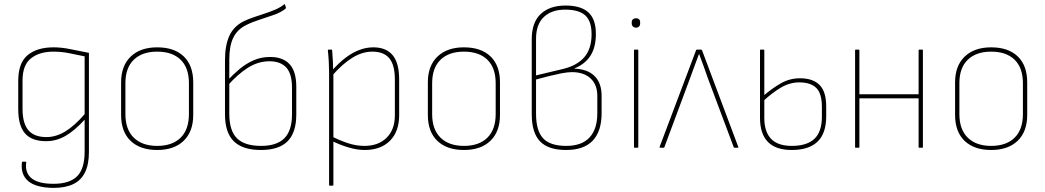

<svg xmlns="http://www.w3.org/2000/svg" viewBox="-20 -721 5102 937"><path d="M241 196Q156 195 118 163Q80 131 87 72Q87 68 91 68H105Q108 68 108 72Q101 122 134 149Q167 176 241 176Q319 176 356 139.5Q393 103 393 20V-43Q393 -66 393 -89.5Q393 -113 393 -135V-137Q345 -84 300 -58Q255 -32 205 -32Q135 -32 102 -70Q69 -108 69 -188V-327Q69 -414 115 -452Q161 -490 241 -490Q281 -490 324 -481Q367 -472 414 -463V21Q414 81 395 120Q376 159 337.5 177.5Q299 196 241 196ZM207 -52Q253 -52 298.5 -79.5Q344 -107 393 -164V-446Q354 -454 317 -461.5Q280 -469 240 -469Q173 -469 131.5 -436.5Q90 -404 90 -328V-190Q90 -119 118.5 -85.5Q147 -52 207 -52Z M747 11Q664 11 617.5 -33.5Q571 -78 571 -160V-319Q571 -400 618 -445Q665 -490 747 -490Q831 -490 877 -445.5Q923 -401 923 -319V-160Q923 -79 876.5 -34Q830 11 747 11ZM747 -9Q821 -9 861.5 -49Q902 -89 902 -164V-315Q902 -390 861.5 -429.5Q821 -469 747 -469Q674 -469 633 -429.5Q592 -390 592 -315V-164Q592 -89 633 -49Q674 -9 747 -9Z M1254 11Q1164 11 1121 -31.5Q1078 -74 1078 -163V-428Q1078 -498 1098.5 -544.5Q1119 -591 1167 -616Q1189 -627 1215.5 -636Q1242 -645 1269.5 -654Q1297 -663 1322 -673.5Q1347 -684 1366 -699Q1368 -701 1369 -700.5Q1370 -700 1371 -698L1375 -685Q1377 -682 1374 -679Q1352 -661 1318.5 -649Q1285 -637 1248.5 -625.5Q1212 -614 1180 -598Q1138 -577 1118.5 -537Q1099 -497 1099 -431V-166Q1099 -83 1136.5 -46Q1174 -9 1254 -9Q1331 -9 1368 -46.5Q1405 -84 1405 -163V-293Q1405 -361 1377 -391.5Q1349 -422 1295 -422Q1239 -422 1188.5 -389.5Q1138 -357 1092 -304L1091 -329Q1118 -358 1149 -384Q1180 -410 1217 -426.5Q1254 -443 1298 -443Q1361 -443 1393.5 -407.5Q1426 -372 1426 -297V-163Q1426 -74 1383.5 -31.5Q1341 11 1254 11Z M1760 11Q1724 11 1682.5 -1Q1641 -13 1598 -34V-56Q1639 -35 1679 -22Q1719 -9 1758 -9Q1827 -9 1867 -49Q1907 -89 1907 -158V-333Q1907 -404 1880 -436.5Q1853 -469 1797 -469Q1749 -469 1701 -440Q1653 -411 1601 -352V-377Q1634 -415 1667.5 -440Q1701 -465 1734.5 -477.5Q1768 -490 1802 -490Q1864 -490 1896 -452Q1928 -414 1928 -333V-159Q1928 -79 1883 -34Q1838 11 1760 11ZM1589 185Q1586 185 1586 182V-368Q1586 -393 1584.5 -420.5Q1583 -448 1580 -475Q1580 -479 1584 -479H1598Q1601 -479 1601 -475Q1603 -448 1604.5 -422.5Q1606 -397 1606 -375L1607 -367V182Q1607 185 1603 185Z M2244 11Q2161 11 2114.5 -33.5Q2068 -78 2068 -160V-319Q2068 -400 2115 -445Q2162 -490 2244 -490Q2328 -490 2374 -445.5Q2420 -401 2420 -319V-160Q2420 -79 2373.5 -34Q2327 11 2244 11ZM2244 -9Q2318 -9 2358.5 -49Q2399 -89 2399 -164V-315Q2399 -390 2358.5 -429.5Q2318 -469 2244 -469Q2171 -469 2130 -429.5Q2089 -390 2089 -315V-164Q2089 -89 2130 -49Q2171 -9 2244 -9Z M2743 11Q2656 11 2615.5 -31Q2575 -73 2575 -164V-529Q2575 -612 2619 -653Q2663 -694 2740 -694Q2815 -694 2851.5 -660.5Q2888 -627 2888 -556Q2888 -490 2861.5 -449Q2835 -408 2783 -387V-386Q2847 -384 2881.5 -350Q2916 -316 2916 -253V-169Q2916 -80 2872.5 -34.5Q2829 11 2743 11ZM2743 -9Q2819 -9 2857 -50Q2895 -91 2895 -168V-253Q2895 -308 2862 -338.5Q2829 -369 2771 -369Q2749 -369 2719 -363Q2689 -357 2656.5 -349Q2624 -341 2596 -333V-166Q2596 -83 2630.5 -46Q2665 -9 2743 -9ZM2596 -353 2730 -385Q2798 -402 2832.5 -443Q2867 -484 2867 -554Q2867 -618 2836 -646Q2805 -674 2738 -674Q2672 -674 2634 -638Q2596 -602 2596 -532Z M3077 0Q3074 0 3074 -3V-475Q3074 -479 3077 -479H3091Q3095 -479 3095 -475V-3Q3095 0 3091 0ZM3084 -586Q3075 -586 3069 -591.5Q3063 -597 3063 -606V-613Q3063 -622 3069 -627Q3075 -632 3084 -632Q3093 -632 3098.5 -627Q3104 -622 3104 -613V-606Q3104 -597 3098.5 -591.5Q3093 -586 3084 -586Z M3202 0Q3198 0 3199 -4L3377 -476Q3378 -479 3382 -479H3401Q3404 -479 3406 -476L3583 -4Q3584 -2 3583 -1Q3582 0 3580 0H3566Q3562 0 3561 -2L3435 -338Q3425 -367 3414 -397.5Q3403 -428 3392 -457H3391Q3380 -427 3368.5 -396.5Q3357 -366 3346 -335L3222 -2Q3221 0 3218 0Z M3844 11Q3766 11 3727.5 -28.5Q3689 -68 3689 -146V-475Q3689 -479 3692 -479H3706Q3710 -479 3710 -475V-145Q3710 -78 3743 -43.5Q3776 -9 3844 -9Q3918 -9 3954.5 -43.5Q3991 -78 3991 -152V-199Q3991 -265 3963.5 -292Q3936 -319 3881 -319Q3834 -319 3791 -293.5Q3748 -268 3704 -227V-252Q3748 -290 3791 -314.5Q3834 -339 3884 -339Q3947 -339 3979.5 -306.5Q4012 -274 4012 -202V-153Q4012 -70 3969.5 -29.5Q3927 11 3844 11Z M4467 0Q4463 0 4463 -3V-475Q4463 -479 4467 -479H4481Q4484 -479 4484 -475V-3Q4484 0 4481 0ZM4156 0Q4153 0 4153 -3V-475Q4153 -479 4156 -479H4170Q4174 -479 4174 -475V-3Q4174 0 4170 0ZM4169 -241V-261H4468V-241Z M4817 11Q4734 11 4687.5 -33.5Q4641 -78 4641 -160V-319Q4641 -400 4688 -445Q4735 -490 4817 -490Q4901 -490 4947 -445.5Q4993 -401 4993 -319V-160Q4993 -79 4946.5 -34Q4900 11 4817 11ZM4817 -9Q4891 -9 4931.5 -49Q4972 -89 4972 -164V-315Q4972 -390 4931.5 -429.5Q4891 -469 4817 -469Q4744 -469 4703 -429.5Q4662 -390 4662 -315V-164Q4662 -89 4703 -49Q4744 -9 4817 -9Z"/></svg>

Font: Sofia Sans Semi Condensed Thin
Style: Regular
Weight: 250
Version: Version 4.100